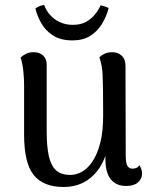

<svg xmlns="http://www.w3.org/2000/svg" viewBox="-20 -731 610 765"><path d="M428 -523Q450 -523 465 -509Q480 -495 480 -469L481 -110Q481 -82 487.5 -70.5Q494 -59 508 -59Q514 -59 522 -61.5Q530 -64 535 -73Q546 -57 546 -40Q546 -18 529.5 -4Q513 10 483 10Q443 10 421.5 -16.5Q400 -43 400 -97V-160L415 -180Q409 -120 385 -76.5Q361 -33 322.5 -9.5Q284 14 233 14Q153 14 114.5 -33.5Q76 -81 76 -195V-391Q76 -417 73 -447.5Q70 -478 62 -502Q71 -510 83.5 -516.5Q96 -523 114 -523Q137 -523 151.5 -510Q166 -497 166 -473V-207Q166 -146 175 -107.5Q184 -69 204.5 -51.5Q225 -34 260 -34Q284 -34 307 -47Q330 -60 349 -88.5Q368 -117 379.5 -162Q391 -207 391 -271Q391 -329 390.5 -367Q390 -405 389 -429.5Q388 -454 384.5 -470.5Q381 -487 376 -503Q382 -509 395 -516Q408 -523 428 -523ZM270 -632Q301 -632 322 -643.5Q343 -655 357.5 -672.5Q372 -690 381 -710Q389 -708 397 -705.5Q405 -703 413 -699Q404 -664 385.5 -634.5Q367 -605 338.5 -587.5Q310 -570 269 -570Q222 -570 191.5 -589.5Q161 -609 144.5 -638.5Q128 -668 121 -697Q130 -704 138.5 -707Q147 -710 156 -711Q164 -689 179.5 -671.5Q195 -654 218 -643Q241 -632 270 -632Z"/></svg>

Font: Arima Medium
Style: Regular
Weight: 500
Designer: Joana Correia and Natanael Gama
Foundry: NDISCOVER
Version: Version 1.101;gftools[0.9.23]